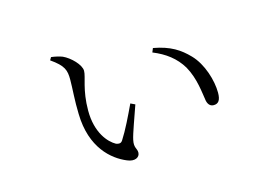

<svg xmlns="http://www.w3.org/2000/svg" viewBox="-71 -637 1143 785"><g transform="rotate(-15 500.0 -245.0)"><path d="M243 -382C243 -346 238 -293 240 -238C243 -94 321 -29 381 -4C413 10 435 -3 435 -23C435 -41 421 -45 428 -78C433 -103 457 -166 474 -216L455 -225C433 -178 407 -124 383 -87C376 -77 368 -77 356 -81C325 -98 281 -147 281 -241C281 -330 307 -376 307 -403C307 -429 269 -467 238 -481C225 -486 208 -490 191 -492L184 -480C237 -443 243 -423 243 -382ZM596 -403C648 -382 688 -352 715 -307C746 -252 750 -190 756 -156C760 -138 770 -130 783 -130C803 -130 813 -143 813 -175C813 -226 791 -301 748 -345C713 -381 675 -407 603 -420Z"/></g></svg>

Font: Noto Serif HK Light
Style: Regular
Weight: 300
Designer: Ryoko NISHIZUKA 西塚涼子 (kana & ideographs); Frank Grießhammer (Latin, Greek & Cyrillic); Wenlong ZHANG 张文龙 (bopomofo); San
Foundry: Adobe
Version: Version 2.001;hotconv 1.1.0;makeotfexe 2.6.0